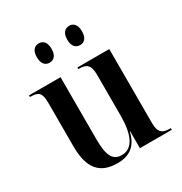

<svg xmlns="http://www.w3.org/2000/svg" viewBox="-176 -878 962 1017"><g transform="rotate(-30 305.0 -369.5)"><path d="M392 -631C415 -631 436 -647 436 -690C436 -733 415 -749 392 -749C367 -749 346 -733 346 -690C346 -647 367 -631 392 -631ZM205 -631C229 -631 250 -647 250 -690C250 -733 229 -749 205 -749C181 -749 160 -733 160 -690C160 -647 181 -631 205 -631ZM251 10C312 10 370 -13 390 -104H392V0H587V-10H583C540 -10 514 -22 514 -81V-536H319V-526H322C366 -526 390 -513 390 -452V-203C390 -88 361 -16 292 -16C236 -16 216 -58 216 -156V-536H23V-526H26C75 -526 92 -513 92 -450V-184C92 -48 145 10 251 10Z"/></g></svg>

Font: Noto Serif Display SemiCondensed SemiBold
Style: Regular
Weight: 600
Width: 4
Designer: Monotype Design Team
Foundry: Monotype Imaging Inc.
Version: Version 2.009